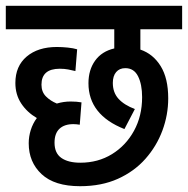

<svg xmlns="http://www.w3.org/2000/svg" viewBox="-20 -642 648 662"><path d="M257 -81Q318 -81 366 -110.5Q414 -140 442 -191Q470 -242 470 -307Q470 -351 456 -379Q442 -407 412 -407Q392 -407 380.5 -393.5Q369 -380 369 -356Q369 -323 388.5 -301.5Q408 -280 445 -266L409 -197Q285 -246 285 -355Q285 -401 308 -433Q331 -465 374 -475V-541H0V-622H608V-541H464V-471Q508 -456 534 -414Q560 -372 560 -303Q560 -246 540 -192Q520 -138 481.5 -94.5Q443 -51 386.5 -25.5Q330 0 256 0Q168 0 123.5 -41.5Q79 -83 79 -148Q79 -171 86 -193.5Q93 -216 107 -235Q73 -255 53 -285.5Q33 -316 33 -356Q33 -414 72 -447Q111 -480 176 -480Q194 -480 213.5 -478Q233 -476 246 -472L240 -397Q228 -400 215 -402.5Q202 -405 186 -405Q123 -405 123 -350Q123 -325 138.5 -309.5Q154 -294 176 -285Q199 -292 224 -292Q245 -292 261 -289L255 -212Q250 -213 243.5 -213.5Q237 -214 233 -214Q202 -214 185 -198Q168 -182 168 -150Q168 -114 191.5 -97.5Q215 -81 257 -81Z"/></svg>

Font: Noto Sans Condensed Medium
Style: Italic
Weight: 500
Width: 3
Italic angle: -12°
Designer: Monotype Design Team
Foundry: Monotype Imaging Inc.
Version: Version 2.013; ttfautohint (v1.8.4.7-5d5b)